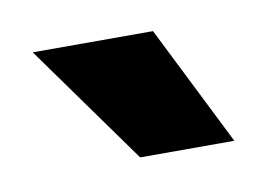

<svg xmlns="http://www.w3.org/2000/svg" viewBox="-35 -757 367 261"><g transform="rotate(-10 148.0 -626.0)"><path d="M22 -709 141 -543H271L188 -709Z"/></g></svg>

Font: Kalas SG
Style: Bold
Weight: 700
Designer: Kalas
Foundry: Kalas
Version: Version 2.000;FEAKit 1.0